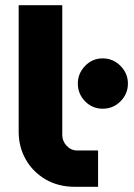

<svg xmlns="http://www.w3.org/2000/svg" viewBox="-20 -720 516 740"><path d="M376 -301Q336 -301 308 -329.5Q280 -358 280 -398Q280 -437 308 -466Q336 -495 376 -495Q416 -495 444.5 -466Q473 -437 473 -398Q473 -358 444.5 -329.5Q416 -301 376 -301ZM269 0Q204 0 155 -29Q106 -58 79 -106Q52 -154 52 -212V-700H220V-200Q220 -176 237 -158Q254 -140 278 -140H358V0Z"/></svg>

Font: MuseoModerno Thin
Style: Bold
Weight: 700
Version: Version 1.003